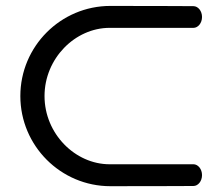

<svg xmlns="http://www.w3.org/2000/svg" viewBox="-20 -635 753 655"><path d="M639.8 -614C639.8 -614 526 -614.8 356.5 -614.8C187 -614.8 49.4 -476.8 49.4 -307.3C49.4 -137.8 187 0.2 356.5 0.2C526 0.2 639.8 -0.5 639.8 -0.5C655.6 -0.5 669.2 -16.7 669.2 -37.6C669.2 -58.5 655.5 -74.7 639.6 -74.7C639.6 -74.7 472 -74.6 354.1 -74.6C236.1 -74.6 131.9 -179 131.9 -307.3C131.9 -435.6 236.1 -540 354.1 -540C472 -540 639.6 -539.9 639.6 -539.9C655.5 -539.9 669.2 -556.1 669.2 -577C669.2 -597.9 655.6 -614 639.8 -614Z"/></svg>

Font: Hi.
Style: Tall Regular
Weight: 400
Designer: Mew Too, Robert Jablonski
Foundry: Cannot Into Space Fonts
Version: Version 1.996